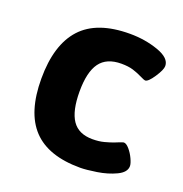

<svg xmlns="http://www.w3.org/2000/svg" viewBox="-103 -623 691 724"><g transform="rotate(20 242.5 -261.5)"><path d="M42 -258Q42 -394 104.5 -462.5Q167 -531 299 -531Q360 -531 412.5 -512.5Q465 -494 465 -462Q465 -447 444.5 -416Q424 -385 412 -385Q408 -385 394 -392Q374 -402 354.5 -408Q335 -414 307 -414Q248 -414 221 -377Q194 -340 194 -262Q194 -184 219.5 -146.5Q245 -109 301 -109Q327 -109 347.5 -114.5Q368 -120 381.5 -125Q395 -130 399 -132Q415 -138 417 -138Q427 -138 439.5 -123.5Q452 -109 460.5 -90.5Q469 -72 469 -62Q469 -37 435.5 -21Q402 -5 360 1.5Q318 8 294 8Q166 8 104 -57.5Q42 -123 42 -258Z"/></g></svg>

Font: Asap-Bold
Style: Bold
Weight: 700
Designer: Pablo Cosgaya
Foundry: Omnibus-Type
Version: Version 2.000; ttfautohint (v1.8)